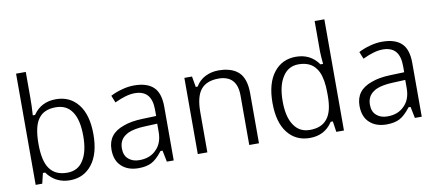

<svg xmlns="http://www.w3.org/2000/svg" viewBox="-69 -1021 2942 1292"><g transform="rotate(-10 1402.5 -375.0)"><path d="M165.5 -466.8Q219.2 -543.9 319.3 -543.9Q415 -543.9 471.2 -472.7Q527.8 -400.9 527.8 -268.1Q527.8 -135.3 470.7 -62.5Q414.1 9.8 319.3 9.8Q272 9.8 233.4 -9.3Q220.2 -15.6 209 -23.9Q196.8 -32.7 185.8 -43.5Q174.8 -54.2 165.5 -67.4L163.6 -70.3H159.7H153.8H147.9L146.5 -64.9L130.9 0H85.9V-759.8H152.3V-582.5Q152.3 -521 148.4 -471.7L147.9 -463.9H155.8H159.7H163.6ZM420.4 -434.6Q383.3 -490.7 308.6 -490.7Q227.5 -490.7 190.4 -438.5Q152.3 -387.2 152.3 -268.1Q152.3 -148.9 191.4 -96.7Q210.9 -69.8 240.7 -56.6Q270.5 -43.5 310.1 -43.5Q383.8 -43.5 420.4 -103Q458.5 -161.1 458.5 -269Q458.5 -379.4 420.4 -434.6Z M1029.3 -0.5H982.4L967.8 -72.8L966.3 -78.6H960.4H956.5H953.1L950.7 -75.7Q911.6 -25.4 876.5 -7.8Q841.3 9.8 788.6 9.8Q715.3 9.8 672.4 -30.8Q650.9 -50.3 640.1 -78.9Q629.4 -107.4 629.4 -145Q629.4 -198.2 656.5 -234.4Q683.6 -270.5 739.7 -290Q792 -310.1 870.6 -312.5L957.5 -315.4L964.8 -315.9V-323.2V-357.4Q964.8 -425.3 936 -458.5Q906.7 -491.7 849.1 -491.7Q819.3 -491.7 785.4 -481.9Q751.5 -472.2 710.9 -453.1L691.4 -502Q728 -521 769 -531.7Q811 -543.9 853.5 -543.9Q941.4 -543.9 985.4 -502.4Q1029.3 -460.9 1029.3 -367.7ZM729 -67.4Q756.8 -42.5 803.2 -42.5Q838.9 -42.5 867.4 -53.2Q896 -64 917.5 -85.9Q940.4 -107.9 951.7 -138.4Q962.9 -168.9 962.9 -207.5V-255.9V-263.7L955.1 -263.2L877 -259.8Q859.4 -259.3 843.5 -257.6Q827.6 -255.9 813.5 -253.2Q799.3 -250.5 787.1 -247.1Q774.9 -243.7 764.6 -239Q754.4 -234.4 746.1 -228.5Q699.7 -199.7 699.7 -139.6Q699.7 -92.3 729 -67.4Z M1614.3 -14.6H1547.9V-353.5Q1547.9 -376 1544.4 -394.8Q1541 -413.6 1533.9 -429Q1526.9 -444.3 1516.1 -456.1Q1500 -473.6 1476.1 -481.9Q1453.1 -490.7 1421.9 -490.7Q1339.4 -490.7 1300.3 -442.9Q1261.7 -395.5 1261.7 -288.1V-14.6H1196.3V-535.2H1248.5L1260.3 -467.8L1261.2 -461.9H1267.1H1270.5H1274.4L1276.4 -465.3Q1298.8 -502.9 1339.4 -523.9Q1359.9 -534.2 1382.8 -539.6Q1405.8 -544.9 1431.2 -544.9Q1448.7 -544.9 1464.8 -543.2Q1481 -541.5 1495.1 -537.6Q1510.3 -534.2 1523.2 -528.8Q1536.1 -523.4 1547.4 -516.4Q1558.6 -509.3 1567.9 -500.5Q1614.3 -456.1 1614.3 -356.4Z M2129.4 -73.2H2123H2118.7H2114.7L2112.8 -70.3Q2059.6 9.8 1959 9.8Q1863.8 9.8 1807.6 -61Q1751 -132.8 1751 -266.1Q1751 -399.4 1808.1 -472.7Q1864.3 -544.9 1959 -544.9Q2057.1 -544.9 2111.8 -468.8L2113.8 -465.8H2117.7H2124H2131.8L2131.3 -473.6L2127.9 -512.2L2126 -549.3V-759.8H2192.4V0H2140.1L2130.4 -66.9ZM1859.4 -100.6Q1897 -43.5 1968.3 -43.5Q2008.3 -43.5 2037.8 -55.7Q2067.4 -67.9 2086.9 -92.8Q2106.9 -117.7 2116.5 -156.5Q2126 -195.3 2126 -248.5V-266.1Q2126 -290 2124.5 -311Q2123 -332 2119.9 -350.6Q2116.7 -369.1 2112.1 -385Q2107.4 -400.9 2101.1 -414.3Q2094.7 -427.7 2086.4 -438.5Q2048.3 -491.7 1967.8 -491.7Q1897.5 -491.7 1859.4 -431.2Q1820.3 -372.1 1820.3 -265.1Q1820.3 -156.7 1859.4 -100.6Z M2724.1 -0.5H2677.2L2662.6 -72.8L2661.1 -78.6H2655.3H2651.4H2647.9L2645.5 -75.7Q2606.4 -25.4 2571.3 -7.8Q2536.1 9.8 2483.4 9.8Q2410.2 9.8 2367.2 -30.8Q2345.7 -50.3 2335 -78.9Q2324.2 -107.4 2324.2 -145Q2324.2 -198.2 2351.3 -234.4Q2378.4 -270.5 2434.6 -290Q2486.8 -310.1 2565.4 -312.5L2652.3 -315.4L2659.7 -315.9V-323.2V-357.4Q2659.7 -425.3 2630.9 -458.5Q2601.6 -491.7 2543.9 -491.7Q2514.2 -491.7 2480.2 -481.9Q2446.3 -472.2 2405.8 -453.1L2386.2 -502Q2422.9 -521 2463.9 -531.7Q2505.9 -543.9 2548.3 -543.9Q2636.2 -543.9 2680.2 -502.4Q2724.1 -460.9 2724.1 -367.7ZM2423.8 -67.4Q2451.7 -42.5 2498 -42.5Q2533.7 -42.5 2562.3 -53.2Q2590.8 -64 2612.3 -85.9Q2635.3 -107.9 2646.5 -138.4Q2657.7 -168.9 2657.7 -207.5V-255.9V-263.7L2649.9 -263.2L2571.8 -259.8Q2554.2 -259.3 2538.3 -257.6Q2522.5 -255.9 2508.3 -253.2Q2494.1 -250.5 2481.9 -247.1Q2469.7 -243.7 2459.5 -239Q2449.2 -234.4 2440.9 -228.5Q2394.5 -199.7 2394.5 -139.6Q2394.5 -92.3 2423.8 -67.4Z"/></g></svg>

Font: Sahel Light FD
Style: Light-FD
Weight: 300
Foundry: Saber Rastikerdar (saber.rastikerdar@gmail.com)
Version: Version 3.3.0